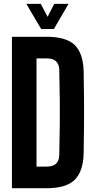

<svg xmlns="http://www.w3.org/2000/svg" viewBox="-20 -994 501 1014"><path d="M43 0H226.6C294.9 0 343.8 -14.6 374 -43.9C404.3 -73.2 420.9 -121.1 421.9 -188.5C422.9 -238.3 422.9 -286.1 423.8 -332V-400.4V-468.8C422.9 -514.6 422.9 -562.5 421.9 -613.3C420.9 -679.7 404.3 -727.5 374 -756.8C343.8 -785.2 294.9 -799.8 227.5 -799.8H43V0ZM172.9 -114.3V-685.5H227.5C249 -685.5 264.6 -680.7 275.4 -670.9C286.1 -661.1 292 -646.5 293 -627.9C293.9 -589.8 293.9 -552.7 294.9 -514.6C295.9 -476.6 295.9 -438.5 295.9 -400.4C295.9 -362.3 295.9 -325.2 294.9 -287.1C293.9 -249 293.9 -210.9 293 -172.9C292 -153.3 286.1 -138.7 275.4 -128.9C264.6 -119.1 249 -114.3 226.6 -114.3H172.9ZM197.3 -840.8H264.6C302.7 -907.2 329.1 -951.2 341.8 -973.6H266.6C249 -939.5 237.3 -916 231.4 -905.3C212.9 -939.5 201.2 -961.9 195.3 -973.6H119.1C158.2 -907.2 184.6 -863.3 197.3 -840.8Z"/></svg>

Font: Yellow Ladder Regular
Style: Regular
Weight: 400
Designer: Zima Creative
Version: Version 2.002